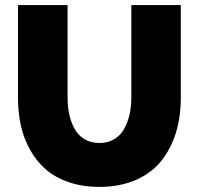

<svg xmlns="http://www.w3.org/2000/svg" viewBox="-20 -730 783 756"><path d="M371.1 5.9Q304.7 5.9 250.7 -12.7Q196.8 -31.2 159.9 -63.5Q123 -95.7 98.1 -140.6Q73.2 -185.5 62 -236.6Q50.8 -287.6 50.8 -345.2V-710H246.1V-345.2Q246.1 -308.6 253.2 -277.3Q260.3 -246.1 274.7 -220.9Q289.1 -195.8 313.7 -181.4Q338.4 -167 371.1 -167Q404.3 -167 429.2 -181.6Q454.1 -196.3 468.5 -221.9Q482.9 -247.6 490 -278.6Q497.1 -309.6 497.1 -345.2V-710H691.9V-345.2Q691.9 -269.5 672.4 -206.5Q652.8 -143.6 614.5 -95.7Q576.2 -47.9 513.9 -21Q451.7 5.9 371.1 5.9Z"/></svg>

Font: Rawline Black
Style: Regular
Weight: 900
Designer: Matt McInerney, Pablo Impallari, Rodrigo Fuenzalida
Foundry: Matt McInerney, Pablo Impallari, Rodrigo Fuenzalida
Version: Version 4.020;PS 004.020;hotconv 1.0.88;makeotf.lib2.5.64775